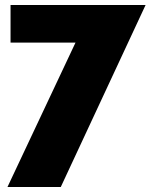

<svg xmlns="http://www.w3.org/2000/svg" viewBox="-20 -745 600 765"><path d="M560.1 -725.1 222.2 0H9.8L280.8 -575.2H22V-725.1Z"/></svg>

Font: Stilu Bold
Style: Regular
Weight: 700
Designer: Genilson Lima Santos
Foundry: Genilson Lima Santos
Version: Version 1.200;PS 001.200;hotconv 1.0.88;makeotf.lib2.5.64775